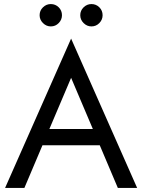

<svg xmlns="http://www.w3.org/2000/svg" viewBox="-20 -925 700 945"><path d="M375 -850Q375 -873 391.5 -889Q408 -905 430 -905Q453 -905 469 -889Q485 -873 485 -850Q485 -828 469 -811.5Q453 -795 430 -795Q408 -795 391.5 -811.5Q375 -828 375 -850ZM175 -850Q175 -873 191.5 -889Q208 -905 230 -905Q253 -905 269 -889Q285 -873 285 -850Q285 -828 269 -811.5Q253 -795 230 -795Q208 -795 191.5 -811.5Q175 -828 175 -850ZM5 0 330 -735 655 0H560L471 -210H189L100 0ZM223 -290H437L330 -542Z"/></svg>

Font: Jost
Style: Regular
Weight: 400
Version: Version 3.710